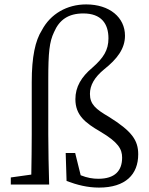

<svg xmlns="http://www.w3.org/2000/svg" viewBox="-20 -837 676 871"><path d="M124 -228C124 -167 123 -106 122 -45L29 -32V0H203C201 -76 199 -152 199 -228V-477C199 -599 204 -647 225 -691C249 -747 290 -776 358 -776C439 -776 472 -730 472 -663C472 -609 449 -574 399 -530C349 -488 322 -443 322 -387C322 -315 366 -280 435 -240C516 -192 534 -161 534 -122C534 -63 502 -26 426 -26C401 -26 376 -30 346 -42L321 -143H278L282 -16C330 2 377 14 429 14C550 14 607 -46 607 -137C607 -201 578 -242 474 -307C414 -342 388 -364 388 -411C388 -450 408 -486 453 -523C511 -569 547 -616 547 -675C547 -758 477 -817 371 -817C284 -817 209 -774 170 -700C140 -653 124 -579 124 -465Z"/></svg>

Font: Source Han Serif K
Style: Regular
Weight: 400
Designer: Ryoko NISHIZUKA 西塚涼子 (kana & ideographs); Frank Grießhammer (Latin, Greek & Cyrillic); Wenlong ZHANG 张文龙 (bopomofo); San
Foundry: Adobe Systems Incorporated
Version: Version 1.001;PS 1.001;hotconv 16.6.54;makeotf.lib2.5.65590